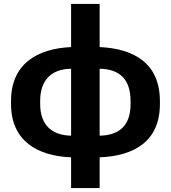

<svg xmlns="http://www.w3.org/2000/svg" viewBox="-20 -784 867 975"><path d="M341 171H486V15C661 8 792 -66 792 -256V-271C792 -462 661 -537 486 -545V-764H341V-545C168 -537 36 -459 36 -271V-256C36 -69 169 8 341 15ZM341 -95C238 -97 184 -154 184 -256V-271C184 -374 237 -433 341 -435ZM486 -95V-435C593 -433 643 -376 643 -271V-256C643 -151 591 -97 486 -95Z"/></svg>

Font: Cheyenne Sans
Style: Bold
Weight: 700
Designer: The Public Sans project authors (U.S. Web Design System), Libre Franklin designed by Pablo Impallari and Rodrigo Fuenzal
Foundry: The Cheyenne Sans Project Authors
Version: Version 2.007